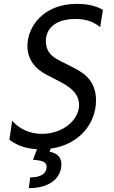

<svg xmlns="http://www.w3.org/2000/svg" viewBox="-20 -757 586 990"><path d="M369.3 -659.1C409.1 -659.1 454.5 -652 496.4 -617.2L510.7 -706C469.5 -730.8 416.2 -737.2 376.4 -737.2C204.5 -737.2 121.4 -620 121.4 -519.9C121.4 -424 196.7 -383.5 227.3 -367.9L275.6 -343C321 -319.6 387.8 -285.5 387.8 -215.9C387.8 -138.5 304 -66.8 196.7 -66.8C134.2 -66.8 80.3 -91.6 42.6 -134.2L28.4 -36.9C70.7 -3.6 120.7 9.6 170.8 12.4L149.9 66.8C203.8 71 225.1 79.5 219.5 112.2C213.8 144.9 179.7 157.7 135.7 157.7L128.6 213.1C226.6 213.1 284.8 170.5 294.7 109.4C304.7 54 272 31.2 235.1 25.6L241.5 9.2C391 -11.4 475.1 -122.2 475.1 -239.3C475.1 -353 395.6 -389.2 350.1 -412.6L292.6 -441.8C264.9 -456 216.6 -478.7 216.6 -544.7C216.6 -614.3 270.6 -659.1 369.3 -659.1Z"/></svg>

Font: TID UI
Style: Italic
Weight: 400
Italic angle: -9.39999°
Designer: The TID Project Authors
Foundry: Bakken & Bæck
Version: Version 1.001;hotconv 1.0.109;makeotfexe 2.5.65596